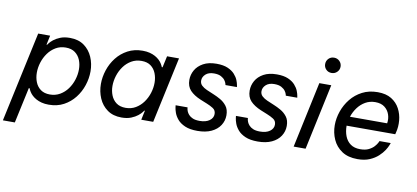

<svg xmlns="http://www.w3.org/2000/svg" viewBox="-94 -1037 3298 1520"><g transform="rotate(10 1554.5 -277.0)"><path d="M83 195H-13L143 -530H239L223 -455H228Q228 -455 237.5 -468Q247 -481 267.5 -497.5Q288 -514 320 -527Q352 -540 397 -540Q466 -540 511.5 -507Q557 -474 580 -421Q603 -368 603 -306Q603 -250 584.5 -194Q566 -138 530 -92Q494 -46 442 -18Q390 10 322 10Q290 10 265 3.5Q240 -3 221 -13.5Q202 -24 188 -37Q174 -50 165 -64.5Q156 -79 151 -92H145ZM186 -224Q186 -183 200 -148Q214 -113 243 -92Q272 -71 317 -71Q362 -71 398 -92Q434 -113 459 -147.5Q484 -182 497 -223.5Q510 -265 510 -306Q510 -347 496 -381.5Q482 -416 453 -437.5Q424 -459 378 -459Q333 -459 297.5 -438Q262 -417 237 -382.5Q212 -348 199 -306.5Q186 -265 186 -224Z M982 -540Q1014 -540 1039 -533.5Q1064 -527 1083 -516.5Q1102 -506 1116 -493Q1130 -480 1139 -465.5Q1148 -451 1153 -438H1159L1179 -530H1275L1161 0H1065L1081 -75H1076Q1076 -75 1066.5 -62Q1057 -49 1036.5 -32.5Q1016 -16 984 -3Q952 10 907 10Q839 10 793 -23Q747 -56 724 -109.5Q701 -163 701 -224Q701 -280 719.5 -336Q738 -392 774 -438Q810 -484 862.5 -512Q915 -540 982 -540ZM987 -459Q942 -459 906 -438Q870 -417 845 -382.5Q820 -348 807 -306.5Q794 -265 794 -224Q794 -184 808 -149Q822 -114 851 -92.5Q880 -71 926 -71Q971 -71 1006.5 -92Q1042 -113 1067 -147.5Q1092 -182 1105 -223.5Q1118 -265 1118 -306Q1118 -347 1104 -382Q1090 -417 1061.5 -438Q1033 -459 987 -459Z M1517 10Q1456 10 1417 -7Q1378 -24 1356.5 -49.5Q1335 -75 1326 -100.5Q1317 -126 1315 -143Q1313 -160 1313 -160H1409Q1409 -160 1410 -151Q1411 -142 1416 -129Q1421 -116 1433 -102.5Q1445 -89 1466 -80Q1487 -71 1521 -71Q1571 -71 1600 -92Q1629 -113 1629 -145Q1629 -175 1605.5 -190Q1582 -205 1554 -216L1500 -238Q1445 -261 1415 -293Q1385 -325 1385 -377Q1385 -419 1406 -456Q1427 -493 1469.5 -516.5Q1512 -540 1576 -540Q1631 -540 1666.5 -524.5Q1702 -509 1722.5 -486Q1743 -463 1752 -440Q1761 -417 1763.5 -401.5Q1766 -386 1766 -386H1674Q1674 -386 1671 -397.5Q1668 -409 1657.5 -423.5Q1647 -438 1626 -449.5Q1605 -461 1569 -461Q1526 -461 1502 -439Q1478 -417 1478 -388Q1478 -364 1494.5 -348.5Q1511 -333 1536 -322L1595 -297Q1620 -287 1650 -270Q1680 -253 1701.5 -225Q1723 -197 1723 -151Q1723 -107 1699 -70Q1675 -33 1629 -11.5Q1583 10 1517 10Z M2002 10Q1941 10 1902 -7Q1863 -24 1841.5 -49.5Q1820 -75 1811 -100.5Q1802 -126 1800 -143Q1798 -160 1798 -160H1894Q1894 -160 1895 -151Q1896 -142 1901 -129Q1906 -116 1918 -102.5Q1930 -89 1951 -80Q1972 -71 2006 -71Q2056 -71 2085 -92Q2114 -113 2114 -145Q2114 -175 2090.5 -190Q2067 -205 2039 -216L1985 -238Q1930 -261 1900 -293Q1870 -325 1870 -377Q1870 -419 1891 -456Q1912 -493 1954.5 -516.5Q1997 -540 2061 -540Q2116 -540 2151.5 -524.5Q2187 -509 2207.5 -486Q2228 -463 2237 -440Q2246 -417 2248.5 -401.5Q2251 -386 2251 -386H2159Q2159 -386 2156 -397.5Q2153 -409 2142.5 -423.5Q2132 -438 2111 -449.5Q2090 -461 2054 -461Q2011 -461 1987 -439Q1963 -417 1963 -388Q1963 -364 1979.5 -348.5Q1996 -333 2021 -322L2080 -297Q2105 -287 2135 -270Q2165 -253 2186.5 -225Q2208 -197 2208 -151Q2208 -107 2184 -70Q2160 -33 2114 -11.5Q2068 10 2002 10Z M2386 0H2290L2403 -530H2499ZM2484 -626Q2457 -626 2439.5 -644Q2422 -662 2422 -687Q2422 -713 2439.5 -731Q2457 -749 2484 -749Q2510 -749 2528 -731Q2546 -713 2546 -687Q2546 -662 2528 -644Q2510 -626 2484 -626Z M2804 10Q2728 10 2678.5 -23Q2629 -56 2605 -109.5Q2581 -163 2581 -224Q2581 -280 2600.5 -336Q2620 -392 2657 -438Q2694 -484 2748 -512Q2802 -540 2872 -540Q2939 -540 2982.5 -513Q3026 -486 3049 -442.5Q3072 -399 3076.5 -348.5Q3081 -298 3069 -252L3065 -236H2674Q2674 -190 2688.5 -152.5Q2703 -115 2733.5 -93Q2764 -71 2811 -71Q2853 -71 2880 -84.5Q2907 -98 2923 -116Q2939 -134 2945.5 -147.5Q2952 -161 2952 -161H3042Q3042 -161 3035.5 -143.5Q3029 -126 3013 -101Q2997 -76 2969.5 -50.5Q2942 -25 2901.5 -7.5Q2861 10 2804 10ZM2688 -310H2987Q2993 -347 2981.5 -381Q2970 -415 2941.5 -437Q2913 -459 2866 -459Q2822 -459 2786.5 -438.5Q2751 -418 2726 -384Q2701 -350 2688 -310Z"/></g></svg>

Font: Be Vietnam Pro Variable Thin
Style: Italic
Weight: 100
Italic angle: -12°
Designer: Lam Bao, Tony Le, Vietanh Nguyen
Foundry: Yellow Type Foundry
Version: Version 1.002